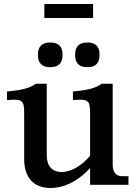

<svg xmlns="http://www.w3.org/2000/svg" viewBox="-20 -925 688 961"><path d="M214 -148V-506H160C127 -484 98 -475 15 -467V-424C91 -430 101 -425 101 -358V-129C101 -34 150 16 234 16C295 16 366 -13 431 -84V0H623V-43H591C561 -43 544 -64 544 -101V-506H489C457 -484 428 -475 345 -467V-424C421 -430 431 -425 431 -358V-145C383 -90 332 -64 288 -64C242 -64 214 -93 214 -148ZM170 -647C170 -610 191 -589 228 -589H235C272 -589 293 -610 293 -647V-654C293 -691 272 -712 235 -712H228C191 -712 170 -691 170 -654ZM202 -835H446V-905H202ZM356 -647C356 -610 377 -589 413 -589H421C458 -589 478 -610 478 -647V-654C478 -691 458 -712 421 -712H413C377 -712 356 -691 356 -654Z"/></svg>

Font: LT Superior Serif Semibold
Style: Regular
Weight: 600
Designer: Daniel Lyons
Foundry: LyonsType
Version: Version 2.120;FEAKit 1.0